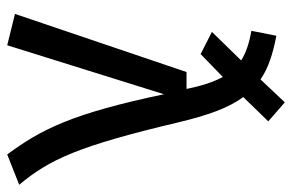

<svg xmlns="http://www.w3.org/2000/svg" viewBox="-162 -654 828 545"><g transform="rotate(90 252.5 -382.0)"><path d="M109 12 248 -433C303 -171 348 -84 419 12L505 -22C433 -108 395 -190 328 -473C308 -557 287 -616 256 -658L325 -729L271 -776L206 -707C174 -729 134 -742 82 -752L68 -681C103 -675 130 -666 152 -652L71 -569L134 -537L199 -600C213 -574 224 -541 233 -497H185L20 -10Z"/></g></svg>

Font: FiraGO Unicode
Style: Regular
Weight: 400
Designer: bBox Type
Foundry: bBox Type GmbH
Version: Version 1.001;PS 001.001;hotconv 1.0.88;makeotf.lib2.5.64775